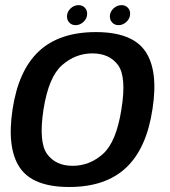

<svg xmlns="http://www.w3.org/2000/svg" viewBox="-20 -724 661 748"><path d="M249.5 4.5Q391 4.5 471 -70.5Q551 -145.5 574 -298.5Q597.5 -449 546.2 -524Q495 -599 353.5 -599Q212 -599 132 -524.8Q52 -450.5 29 -298.5Q6 -147 57 -71.2Q108 4.5 249.5 4.5ZM263 -78Q197 -78 163.5 -124Q130 -170 149.5 -298Q169.5 -424.5 221.8 -470.2Q274 -516 340 -516Q406 -516 439.8 -470.5Q473.5 -425 453 -298Q433 -170.5 381 -124.2Q329 -78 263 -78ZM274.5 -626Q292 -626 305.8 -639.2Q319.5 -652.5 319.5 -670.5Q319.5 -685 310 -694.5Q300.5 -704 286 -704Q268.5 -704 254.8 -691Q241 -678 241 -660Q241 -645.5 250.2 -635.8Q259.5 -626 274.5 -626ZM442 -626Q459 -626 473 -639.2Q487 -652.5 487 -670.5Q487 -685 477.5 -694.5Q468 -704 453.5 -704Q436 -704 422 -691Q408 -678 408 -660Q408 -645.5 417.5 -635.8Q427 -626 442 -626Z"/></svg>

Font: Anybody UltraCondensed Thin Medium
Style: Italic
Weight: 500
Italic angle: -10°
Version: Version 1.111